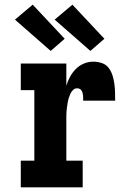

<svg xmlns="http://www.w3.org/2000/svg" viewBox="-20 -802 540 822"><path d="M69 0V-114H127V-416H69V-530H264V-435Q270 -455 280 -473.5Q290 -492 305 -507Q320 -522 339.5 -530Q359 -538 380 -538Q398 -538 416 -532Q434 -526 445 -511.5Q456 -497 461.5 -479.5Q467 -462 469.5 -444Q472 -426 472.5 -407.5Q473 -389 473 -371H336Q336 -377 336 -382.5Q336 -388 335.5 -393.5Q335 -399 333.5 -404.5Q332 -410 329 -414.5Q326 -419 321 -421.5Q316 -424 310 -424Q300 -424 292.5 -416.5Q285 -409 281 -400Q277 -391 274 -381Q271 -371 269.5 -361Q268 -351 266.5 -341Q265 -331 264.5 -321Q264 -311 264 -301Q264 -291 264 -281V-114H334V0ZM367 -584 214 -718 290 -782 427 -636ZM197 -584 44 -718 120 -782 257 -636Z"/></svg>

Font: Iosevka Slab Heavy
Style: Regular
Weight: 900
Monospace: yes
Designer: Belleve Invis
Foundry: Belleve Invis
Version: Version 11.1.0; ttfautohint (v1.8.3)